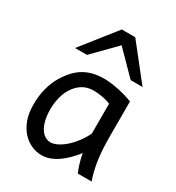

<svg xmlns="http://www.w3.org/2000/svg" viewBox="-188 -896 938 1022"><g transform="rotate(30 281.0 -384.5)"><path d="M488.3 -258.8Q488.3 -166.5 498.5 -103.8Q508.8 -41 524.9 0H439.5Q437 -6.3 432.6 -17.6Q428.2 -28.8 423.6 -43.2Q418.9 -57.6 414.8 -74.2Q410.6 -90.8 407.7 -107.4Q388.7 -83 367.4 -61.5Q346.2 -40 322.8 -23.4Q299.3 -6.8 273.9 2.7Q248.5 12.2 222.2 12.2Q191.4 12.2 160.9 -1Q130.4 -14.2 106 -40.5Q81.5 -66.9 66.4 -106.7Q51.3 -146.5 51.3 -200.2Q51.3 -256.3 63.7 -302Q76.2 -347.7 97.7 -383.3Q116.7 -414.6 138.2 -438Q159.7 -461.4 185.3 -476.8Q210.9 -492.2 241.7 -500Q272.5 -507.8 310.1 -507.8Q328.6 -507.8 351.3 -505.1Q374 -502.4 397.7 -497.6Q421.4 -492.7 444.8 -485.8Q468.3 -479 488.3 -471.2ZM290.5 -424.8Q274.9 -424.8 259 -421.1Q243.2 -417.5 227.8 -408.7Q212.4 -399.9 198 -385.5Q183.6 -371.1 170.9 -349.1Q157.7 -326.7 149.7 -293.2Q141.6 -259.8 141.6 -224.6Q141.6 -184.1 149.2 -155Q156.7 -126 169.2 -107.2Q181.6 -88.4 197.5 -79.6Q213.4 -70.8 229.5 -70.8Q250 -70.8 274.2 -83.5Q298.3 -96.2 321.3 -117.2Q344.2 -138.2 364.5 -165.5Q384.8 -192.9 397.9 -222.2V-405.3Q390.6 -408.7 379.2 -412.1Q367.7 -415.5 353.8 -418.5Q339.8 -421.4 323.5 -423.1Q307.1 -424.8 290.5 -424.8ZM92.8 -571.3 258.8 -781.2H341.8L507.8 -571.3H434.6L300.3 -708L166 -571.3Z"/></g></svg>

Font: Andika DR AuSIL
Style: Regular
Weight: 400
Designer: Annie Olsen & Victor Gaultney
Foundry: SIL International
Version: Version 0.003